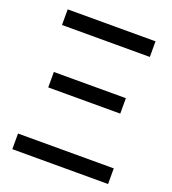

<svg xmlns="http://www.w3.org/2000/svg" viewBox="-131 -813 817 912"><g transform="rotate(20 277.5 -357.0)"><path d="M55 -635V-714H499V-635ZM95 -334V-412H459V-334ZM35 0V-79H519V0Z"/></g></svg>

Font: Noto Sans
Style: Regular
Weight: 400
Designer: Monotype Design Team
Foundry: Monotype Imaging Inc.
Version: Version 1.902